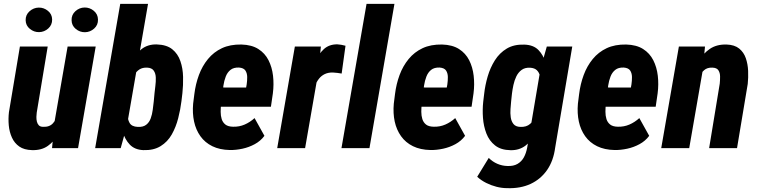

<svg xmlns="http://www.w3.org/2000/svg" viewBox="-20 -770 3946 998"><path d="M263.2 -135.3 331.5 -528.3H477.5L385.7 0H250.5ZM292.5 -238.3 326.7 -239.3Q322.8 -200.2 312.5 -156Q302.2 -111.8 282.2 -73.7Q262.2 -35.6 229.2 -12Q196.3 11.7 146.5 10.3Q105.5 9.3 80.3 -8.3Q55.2 -25.9 42 -54.9Q28.8 -84 25.6 -118.4Q22.5 -152.8 26.4 -186.5L83.5 -528.3H228L170.9 -184.6Q169.4 -175.3 169.2 -162.6Q168.9 -149.9 171.6 -138.4Q174.3 -127 181.4 -119.1Q188.5 -111.3 202.6 -110.8Q237.3 -108.9 255.6 -129.6Q273.9 -150.4 281.7 -180.9Q289.6 -211.4 292.5 -238.3ZM113.3 -665Q112.8 -692.9 133.5 -711.4Q154.3 -730 181.2 -730.5Q208 -731 229.2 -713.6Q250.5 -696.3 251 -668.9Q251.5 -640.6 231 -622.1Q210.4 -603.5 183.1 -603Q156.7 -602.5 135.3 -619.9Q113.8 -637.2 113.3 -665ZM352.1 -664.6Q351.1 -692.9 371.8 -711.7Q392.6 -730.5 419.4 -731Q446.3 -731.4 467.5 -713.9Q488.8 -696.3 489.3 -668.5Q490.2 -640.1 469.5 -621.6Q448.7 -603 421.9 -602.5Q395 -602.1 373.8 -619.6Q352.5 -637.2 352.1 -664.6Z M605 -750H749.5L640.1 -118.7L607.4 0H474.6ZM928.2 -286.6 923.3 -245.1Q918 -201.2 906.2 -155.3Q894.5 -109.4 872.8 -71Q851.1 -32.7 814.7 -10.3Q778.3 12.2 724.6 10.3Q680.2 8.3 654.8 -18.3Q629.4 -44.9 617.7 -85Q606 -125 603.5 -167.2Q601.1 -209.5 602.5 -242.2L607.9 -285.2Q614.7 -320.8 627.2 -365Q639.6 -409.2 661.4 -449.2Q683.1 -489.3 715.6 -514.6Q748 -540 793.9 -539.1Q846.2 -537.6 875.5 -513.9Q904.8 -490.2 917.7 -452.1Q930.7 -414.1 931.6 -370.6Q932.6 -327.1 928.2 -286.6ZM779.3 -243.7 783.2 -285.6Q784.7 -301.8 787.6 -323.7Q790.5 -345.7 789.8 -366.9Q789.1 -388.2 779.1 -402.8Q769 -417.5 744.6 -418.5Q720.7 -419.4 704.6 -408.9Q688.5 -398.4 678.7 -380.9Q668.9 -363.3 664.1 -342.8Q659.2 -322.3 657.2 -302.7L647 -226.1Q644.5 -203.1 643.6 -176.8Q642.6 -150.4 653.6 -131.1Q664.6 -111.8 695.8 -110.4Q723.6 -108.9 739.7 -121.3Q755.9 -133.8 763.4 -154.8Q771 -175.8 773.9 -199.2Q776.9 -222.7 779.3 -243.7Z M1174.8 9.8Q1122.1 8.8 1083.7 -10Q1045.4 -28.8 1021.7 -62Q998 -95.2 988.8 -138.2Q979.5 -181.2 983.9 -231L990.2 -280.8Q996.6 -333 1013.9 -379.9Q1031.2 -426.8 1061 -463.1Q1090.8 -499.5 1133.5 -519.5Q1176.3 -539.6 1234.9 -538.6Q1288.6 -537.1 1323 -515.1Q1357.4 -493.2 1375.7 -457Q1394 -420.9 1399.2 -376.2Q1404.3 -331.5 1398.4 -285.2L1388.2 -215.3H1037.6L1055.2 -315.4L1259.3 -314.9L1262.2 -331.1Q1265.1 -350.1 1264.9 -369.9Q1264.6 -389.6 1255.6 -403.3Q1246.6 -417 1222.2 -418.9Q1194.3 -419.9 1178 -406.7Q1161.6 -393.6 1153.3 -371.8Q1145 -350.1 1141.4 -325.9Q1137.7 -301.8 1135.3 -280.8L1129.4 -230.5Q1127 -209.5 1127 -189Q1127 -168.5 1132.3 -151.1Q1137.7 -133.8 1151.4 -122.8Q1165 -111.8 1191.4 -111.3Q1223.6 -110.4 1251.7 -122.6Q1279.8 -134.8 1303.2 -156.2L1354.5 -64Q1334.5 -37.1 1304.4 -20.8Q1274.4 -4.4 1240.5 2.9Q1206.5 10.3 1174.8 9.8Z M1634.8 -396 1565.9 0H1420.9L1512.7 -528.3H1647.9ZM1775.9 -532.2 1755.9 -387.7Q1744.6 -389.6 1733.2 -391.1Q1721.7 -392.6 1710.4 -393.1Q1686 -393.6 1668.2 -385Q1650.4 -376.5 1638.2 -361.1Q1626 -345.7 1618.7 -326.2Q1611.3 -306.6 1607.4 -284.7L1583.5 -299.8Q1587.4 -330.6 1595.7 -371.3Q1604 -412.1 1620.1 -450.9Q1636.2 -489.7 1663.3 -514.6Q1690.4 -539.6 1732.9 -539.6Q1744.1 -539.1 1754.4 -537.1Q1764.6 -535.2 1775.9 -532.2Z M2030.3 -750 1900.4 0H1754.9L1885.3 -750Z M2217.8 9.8Q2165 8.8 2126.7 -10Q2088.4 -28.8 2064.7 -62Q2041 -95.2 2031.7 -138.2Q2022.5 -181.2 2026.9 -231L2033.2 -280.8Q2039.6 -333 2056.9 -379.9Q2074.2 -426.8 2104 -463.1Q2133.8 -499.5 2176.5 -519.5Q2219.2 -539.6 2277.8 -538.6Q2331.5 -537.1 2366 -515.1Q2400.4 -493.2 2418.7 -457Q2437 -420.9 2442.1 -376.2Q2447.3 -331.5 2441.4 -285.2L2431.2 -215.3H2080.6L2098.1 -315.4L2302.2 -314.9L2305.2 -331.1Q2308.1 -350.1 2307.9 -369.9Q2307.6 -389.6 2298.6 -403.3Q2289.6 -417 2265.1 -418.9Q2237.3 -419.9 2220.9 -406.7Q2204.6 -393.6 2196.3 -371.8Q2188 -350.1 2184.3 -325.9Q2180.7 -301.8 2178.2 -280.8L2172.4 -230.5Q2169.9 -209.5 2169.9 -189Q2169.9 -168.5 2175.3 -151.1Q2180.7 -133.8 2194.3 -122.8Q2208 -111.8 2234.4 -111.3Q2266.6 -110.4 2294.7 -122.6Q2322.8 -134.8 2346.2 -156.2L2397.5 -64Q2377.4 -37.1 2347.4 -20.8Q2317.4 -4.4 2283.4 2.9Q2249.5 10.3 2217.8 9.8Z M2822.3 -528.3H2954.6L2865.7 -2.4Q2856.9 65.4 2824 113.3Q2791 161.1 2738.3 185.8Q2685.5 210.4 2616.2 208Q2588.9 208 2561 200.9Q2533.2 193.8 2507.3 180.9Q2481.4 168 2460.4 148.9L2520.5 50.8Q2539.6 70.3 2564.9 81.3Q2590.3 92.3 2617.7 92.8Q2648.9 94.2 2669.9 82Q2690.9 69.8 2702.9 48.1Q2714.8 26.4 2720.2 -2.4L2789.6 -412.6ZM2491.7 -240.7 2496.6 -281.7Q2501.5 -326.7 2514.9 -372.6Q2528.3 -418.5 2552.5 -456.8Q2576.7 -495.1 2614.3 -517.6Q2651.9 -540 2705.6 -538.1Q2752.9 -536.6 2778.8 -510Q2804.7 -483.4 2815.4 -443.8Q2826.2 -404.3 2827.6 -360.8Q2829.1 -317.4 2827.1 -282.2L2821.3 -239.7Q2815.4 -204.6 2802 -160.9Q2788.6 -117.2 2766.6 -77.9Q2744.6 -38.6 2711.9 -13.4Q2679.2 11.7 2633.8 10.7Q2583.5 9.8 2553.2 -14.2Q2522.9 -38.1 2508.3 -75.9Q2493.7 -113.8 2490.5 -157Q2487.3 -200.2 2491.7 -240.7ZM2641.1 -283.2 2636.7 -241.7Q2635.3 -225.1 2633.5 -203.1Q2631.8 -181.2 2634.8 -160.4Q2637.7 -139.6 2648.9 -125.5Q2660.2 -111.3 2684.1 -110.4Q2716.3 -108.9 2735.6 -126Q2754.9 -143.1 2764.2 -169.4Q2773.4 -195.8 2776.4 -222.2L2786.6 -299.3Q2788.1 -316.4 2789.3 -336.4Q2790.5 -356.4 2786.6 -374.8Q2782.7 -393.1 2770.8 -404.8Q2758.8 -416.5 2735.8 -418Q2708.5 -419.4 2691.2 -406.5Q2673.8 -393.6 2663.8 -372.8Q2653.8 -352.1 2648.7 -328.1Q2643.6 -304.2 2641.1 -283.2Z M3174.8 9.8Q3122.1 8.8 3083.7 -10Q3045.4 -28.8 3021.7 -62Q2998 -95.2 2988.8 -138.2Q2979.5 -181.2 2983.9 -231L2990.2 -280.8Q2996.6 -333 3013.9 -379.9Q3031.2 -426.8 3061 -463.1Q3090.8 -499.5 3133.5 -519.5Q3176.3 -539.6 3234.9 -538.6Q3288.6 -537.1 3323 -515.1Q3357.4 -493.2 3375.7 -457Q3394 -420.9 3399.2 -376.2Q3404.3 -331.5 3398.4 -285.2L3388.2 -215.3H3037.6L3055.2 -315.4L3259.3 -314.9L3262.2 -331.1Q3265.1 -350.1 3264.9 -369.9Q3264.6 -389.6 3255.6 -403.3Q3246.6 -417 3222.2 -418.9Q3194.3 -419.9 3178 -406.7Q3161.6 -393.6 3153.3 -371.8Q3145 -350.1 3141.4 -325.9Q3137.7 -301.8 3135.3 -280.8L3129.4 -230.5Q3127 -209.5 3127 -189Q3127 -168.5 3132.3 -151.1Q3137.7 -133.8 3151.4 -122.8Q3165 -111.8 3191.4 -111.3Q3223.6 -110.4 3251.7 -122.6Q3279.8 -134.8 3303.2 -156.2L3354.5 -64Q3334.5 -37.1 3304.4 -20.8Q3274.4 -4.4 3240.5 2.9Q3206.5 10.3 3174.8 9.8Z M3633.3 -407.7 3562.5 0H3417L3508.8 -528.3H3644.5ZM3593.8 -281.2 3564 -279.8Q3567.4 -321.3 3578.6 -367.2Q3589.8 -413.1 3612.1 -452.4Q3634.3 -491.7 3669.7 -515.9Q3705.1 -540 3756.8 -538.6Q3798.3 -537.1 3822.3 -517.6Q3846.2 -498 3856.7 -467.5Q3867.2 -437 3868.7 -401.9Q3870.1 -366.7 3866.7 -334L3811 0H3666L3721.2 -335.4Q3723.1 -354 3722.9 -372.8Q3722.7 -391.6 3714.1 -404.8Q3705.6 -418 3682.1 -418.5Q3656.2 -419.4 3640.1 -405.3Q3624 -391.1 3615 -369.4Q3606 -347.7 3601.3 -323.7Q3596.7 -299.8 3593.8 -281.2Z"/></svg>

Font: Roboto Condensed ExtraBold
Style: Italic
Weight: 800
Italic angle: -12°
Designer: Christian Robertson
Foundry: Google
Version: Version 3.008; 2023